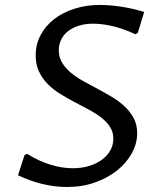

<svg xmlns="http://www.w3.org/2000/svg" viewBox="-20 -745 650 775"><path d="M273.9 -65.9Q309.1 -65.9 339.1 -75Q369.1 -84 391.1 -100.1Q413.1 -116.2 425.3 -137.9Q437.5 -159.7 437.5 -185.1Q437.5 -211.9 424.1 -232.7Q410.6 -253.4 388.7 -270.5Q366.7 -287.6 338.4 -302.5Q310.1 -317.4 280.8 -333Q251.5 -348.6 223.1 -366Q194.8 -383.3 172.9 -405.5Q150.9 -427.7 137.5 -456.1Q124 -484.4 124 -521.5Q124 -565.9 143.8 -603.3Q163.6 -640.6 198.5 -667.7Q233.4 -694.8 281 -710Q328.6 -725.1 383.8 -725.1Q399.4 -725.1 419.7 -723.6Q439.9 -722.2 462.9 -719Q485.8 -715.8 511 -710.2Q536.1 -704.6 562 -696.8L536.1 -611.8L525.9 -606.9Q500 -619.1 475.8 -627.4Q451.7 -635.7 429.7 -640.6Q407.7 -645.5 388.9 -647.5Q370.1 -649.4 355.5 -649.4Q324.7 -649.4 299.3 -641.6Q273.9 -633.8 255.6 -619.9Q237.3 -606 227.3 -585.9Q217.3 -565.9 217.3 -542Q217.3 -513.7 231 -491.5Q244.6 -469.2 266.8 -450.9Q289.1 -432.6 317.4 -417Q345.7 -401.4 375.5 -385.5Q405.3 -369.6 433.6 -352.5Q461.9 -335.4 484.1 -314.5Q506.3 -293.5 520 -267.3Q533.7 -241.2 533.7 -207.5Q533.7 -165.5 512.2 -126.5Q490.7 -87.4 452.9 -57.1Q415 -26.9 363.3 -8.5Q311.5 9.8 251 9.8Q199.7 9.8 148.7 -2.9Q97.7 -15.6 52.7 -37.6L79.1 -119.1L89.4 -124Q135.7 -95.2 182.6 -80.6Q229.5 -65.9 273.9 -65.9Z"/></svg>

Font: Proza Libre
Style: Italic
Weight: 400
Designer: Jasper de Waard
Foundry: Jasper de Waard
Version: Version 1.000; ttfautohint (v1.4.1.8-43bc)